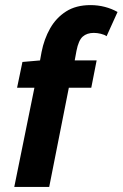

<svg xmlns="http://www.w3.org/2000/svg" viewBox="-20 -733 481 753"><path d="M36 0 115 -389H47L68 -490L137 -496L143 -529Q153 -580 176.5 -621.5Q200 -663 239 -688Q278 -713 335 -713Q364 -713 391 -706Q418 -699 441 -686L398 -591Q390 -597 375.5 -600.5Q361 -604 348 -604Q321 -604 304.5 -589.5Q288 -575 280 -534L273 -496H359L338 -389H250L173 0Z"/></svg>

Font: Source Sans 3 ExtraLight
Style: Bold Italic
Weight: 700
Italic angle: -11°
Version: Version 3.052;hotconv 1.1.0;makeotfexe 2.6.0